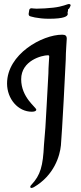

<svg xmlns="http://www.w3.org/2000/svg" viewBox="-20 -869 400 952"><path d="M311 -677C311 -692 304 -697 288 -697C190 -697 15 -601 15 -455C15 -379 69 -315 138 -315C154 -315 160 -320 160 -325C160 -337 85 -385 85 -476C85 -569 188 -595 218 -595C222 -595 224 -593 224 -589C224 -579 220 -537 220 -505C213 -382 209 -295 205 -236L198 -150C193 -46 181 -1 136 47C132 51 130 54 130 57C130 61 132 63 137 63C140 63 145 60 148 59C249 0 277 -97 282 -148C287 -199 306 -556 306 -573C306 -612 311 -668 311 -677ZM330 -843C330 -847 327 -849 320 -849C315 -849 290 -836 244 -831C220 -828 184 -826 161 -826C146 -826 141 -828 137 -828C130 -828 126 -825 125 -819C124 -811 122 -803 122 -800C122 -796 123 -793 125 -791C125 -788 168 -776 222 -776C298 -776 316 -788 316 -800C316 -803 315 -803 315 -806C315 -807 316 -813 317 -814C318 -817 316 -823 319 -824C324 -825 326 -834 330 -841Z"/></svg>

Font: Engagement
Style: Regular
Weight: 400
Designer: Astigmatic (AOETI)
Foundry: Astigmatic (AOETI)
Version: Version 1.000